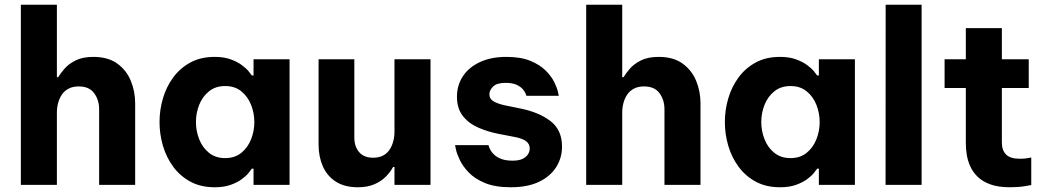

<svg xmlns="http://www.w3.org/2000/svg" viewBox="-20 -780 4414 810"><path d="M220 0H68V-760H220V-454.2H225.4Q234.8 -469.8 251.9 -489.9Q269 -510 298.8 -525Q328.6 -540 373.8 -540Q436 -540 474.9 -511.7Q513.8 -483.4 532 -438.7Q550.2 -394 550.2 -344.6V0H398.2V-319.4Q398.2 -358 377.4 -386.7Q356.6 -415.4 312 -415.4Q287 -415.4 269.3 -406Q251.6 -396.6 240.9 -380.7Q230.2 -364.8 225.1 -345.3Q220 -325.8 220 -305Z M885.8 -540Q924.4 -540 952.4 -529.9Q980.4 -519.8 999.1 -506.2Q1017.8 -492.6 1028.3 -479.9Q1038.8 -467.2 1042.4 -461.6H1049.6V-530H1201.6V0H1049.6V-68.4H1042.4Q1038.8 -62.8 1028.3 -49.9Q1017.8 -37 999.1 -23.4Q980.4 -9.8 952.4 0.1Q924.4 10 885.8 10Q827 10 783.5 -13.5Q740 -37 710.9 -76.5Q681.8 -116 667.4 -165Q653 -214 653 -265Q653 -316 667.4 -365Q681.8 -414 710.9 -453.5Q740 -493 783.5 -516.5Q827 -540 885.8 -540ZM930 -417Q889 -417 861.4 -394.5Q833.8 -372 820.2 -337.3Q806.6 -302.6 806.6 -265Q806.6 -227.8 820.2 -192.9Q833.8 -158 861.4 -135.5Q889 -113 930 -113Q971 -113 998.4 -135.5Q1025.8 -158 1039.4 -192.9Q1053 -227.8 1053 -265Q1053 -302.6 1039.4 -337.3Q1025.8 -372 998.4 -394.5Q971 -417 930 -417Z M1489.2 10Q1433.6 10 1396.7 -13.8Q1359.8 -37.6 1341.9 -78.5Q1324 -119.4 1324 -170.2V-530H1474.8V-200.4Q1474.8 -161.6 1495.2 -138.1Q1515.6 -114.6 1554.2 -114.6Q1578.8 -114.6 1596 -123.7Q1613.2 -132.8 1623.6 -148.6Q1634 -164.4 1639.1 -184.2Q1644.2 -204 1644.2 -224.8V-530H1796.2V0H1644.2V-75.4H1638.2Q1627.4 -55 1608 -35.1Q1588.6 -15.2 1559.4 -2.6Q1530.2 10 1489.2 10Z M2135.4 10Q2069 10 2025.9 -7.9Q1982.8 -25.8 1957.4 -52.5Q1932 -79.2 1919.5 -105.6Q1907 -132 1903.4 -149.9Q1899.8 -167.8 1899.8 -167.8H2040.8Q2040.8 -167.8 2042.8 -161.2Q2044.8 -154.6 2050.4 -144.9Q2056 -135.2 2067.2 -125.3Q2078.4 -115.4 2096.8 -108.8Q2115.2 -102.2 2142.2 -102.2Q2170 -102.2 2185.7 -110.3Q2201.4 -118.4 2208.1 -130.2Q2214.8 -142 2214.8 -153.2Q2214.8 -172.6 2200 -183.9Q2185.2 -195.2 2156.2 -201.2L2083.6 -215.2Q2038.2 -224 1997.8 -241.6Q1957.4 -259.2 1932.6 -290.8Q1907.8 -322.4 1907.8 -371.8Q1907.8 -420.2 1932.6 -458Q1957.4 -495.8 2004.3 -517.9Q2051.2 -540 2116.4 -540Q2177.4 -540 2217.6 -523.3Q2257.8 -506.6 2282 -482.4Q2306.2 -458.2 2318.2 -433.7Q2330.2 -409.2 2333.8 -392.5Q2337.4 -375.8 2337.4 -375.8H2201Q2201 -375.8 2198 -384Q2195 -392.2 2186 -403.1Q2177 -414 2159.6 -422.2Q2142.2 -430.4 2113.8 -430.4Q2075.4 -430.4 2060 -414.7Q2044.6 -399 2044.6 -382Q2044.6 -362.4 2062.4 -352.3Q2080.2 -342.2 2108.4 -336L2176.6 -322Q2253 -306.6 2302 -269.5Q2351 -232.4 2351 -161.4Q2351 -113.2 2325.9 -74.2Q2300.8 -35.2 2253 -12.6Q2205.2 10 2135.4 10Z M2605 0H2453V-760H2605V-454.2H2610.4Q2619.8 -469.8 2636.9 -489.9Q2654 -510 2683.8 -525Q2713.6 -540 2758.8 -540Q2821 -540 2859.9 -511.7Q2898.8 -483.4 2917 -438.7Q2935.2 -394 2935.2 -344.6V0H2783.2V-319.4Q2783.2 -358 2762.4 -386.7Q2741.6 -415.4 2697 -415.4Q2672 -415.4 2654.3 -406Q2636.6 -396.6 2625.9 -380.7Q2615.2 -364.8 2610.1 -345.3Q2605 -325.8 2605 -305Z M3270.8 -540Q3309.4 -540 3337.4 -529.9Q3365.4 -519.8 3384.1 -506.2Q3402.8 -492.6 3413.3 -479.9Q3423.8 -467.2 3427.4 -461.6H3434.6V-530H3586.6V0H3434.6V-68.4H3427.4Q3423.8 -62.8 3413.3 -49.9Q3402.8 -37 3384.1 -23.4Q3365.4 -9.8 3337.4 0.1Q3309.4 10 3270.8 10Q3212 10 3168.5 -13.5Q3125 -37 3095.9 -76.5Q3066.8 -116 3052.4 -165Q3038 -214 3038 -265Q3038 -316 3052.4 -365Q3066.8 -414 3095.9 -453.5Q3125 -493 3168.5 -516.5Q3212 -540 3270.8 -540ZM3315 -417Q3274 -417 3246.4 -394.5Q3218.8 -372 3205.2 -337.3Q3191.6 -302.6 3191.6 -265Q3191.6 -227.8 3205.2 -192.9Q3218.8 -158 3246.4 -135.5Q3274 -113 3315 -113Q3356 -113 3383.4 -135.5Q3410.8 -158 3424.4 -192.9Q3438 -227.8 3438 -265Q3438 -302.6 3424.4 -337.3Q3410.8 -372 3383.4 -394.5Q3356 -417 3315 -417Z M3868 0H3716L3716.4 -760H3868Z M4240.6 10Q4191.4 10 4158.2 -2.1Q4125 -14.2 4104.4 -34.3Q4083.8 -54.4 4073 -79Q4062.2 -103.6 4058.4 -128.3Q4054.6 -153 4054.6 -174.6V-661.2H4206.6V-178.8Q4206.6 -146 4224.4 -128.1Q4242.2 -110.2 4283 -110.2Q4301.4 -110.2 4316 -112.9Q4330.6 -115.6 4330.6 -115.6V0.8Q4330.6 0.8 4303.7 5.4Q4276.8 10 4240.6 10ZM4320 -408.8H3965V-530H4320Z"/></svg>

Font: Be Vietnam Pro Variable Thin
Style: Regular
Weight: 100
Designer: Lam Bao, Tony Le, Vietanh Nguyen
Foundry: Yellow Type Foundry
Version: Version 1.002